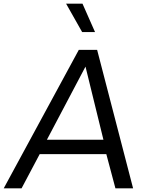

<svg xmlns="http://www.w3.org/2000/svg" viewBox="-49 -1020 817 1040"><path d="M396 -846.2 309.1 -1000H397.9L465.8 -846.2ZM526.9 -185.1H166L67.9 0H-28.8L377.9 -750H477.1L671.9 0H576.2ZM511.2 -263.2 414.1 -659.2 205.1 -263.2Z"/></svg>

Font: Oakes Grotesk
Style: Italic
Weight: 400
Italic angle: -8°
Designer: Samuel Oakes
Foundry: Samuel Oakes
Version: Version 1.000;PS 001.000;hotconv 1.0.88;makeotf.lib2.5.64775